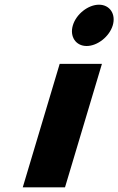

<svg xmlns="http://www.w3.org/2000/svg" viewBox="-20 -798 504 818"><path d="M77 0H257L414.3 -526H234.3ZM290.4 -690C276 -642 303.1 -602 349.1 -602C395.1 -602 446 -642 460.4 -690C474.7 -738 447.7 -778 401.7 -778C355.7 -778 304.7 -738 290.4 -690Z"/></svg>

Font: Hussar
Style: BdSuprExtOblThree
Weight: 700
Foundry: Cannot Into Space Fonts
Version: Version 2.00